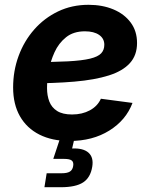

<svg xmlns="http://www.w3.org/2000/svg" viewBox="-20 -575 630 799"><path d="M269.4 11.7Q196.7 11.7 144 -14.9Q91.3 -41.5 62.9 -91.4Q34.6 -141.2 34.6 -210.9Q34.6 -280 57.4 -342.1Q80.2 -404.1 122.1 -451.9Q164.1 -499.8 221.6 -527.4Q279.1 -555 348.5 -555Q406.2 -555 451.9 -535.9Q497.5 -516.8 523.9 -481.2Q550.3 -445.7 550.3 -396Q550.3 -345.1 520.5 -312.3Q490.8 -279.4 432.7 -261Q374.6 -242.6 289.6 -235.3Q204.6 -228 94 -228L109.2 -316.6Q202.7 -316.6 262.4 -319.7Q322.1 -322.9 355.1 -331Q388.1 -339.1 401.1 -353.2Q414.1 -367.2 414.1 -388.8Q414.1 -414.7 392.5 -429.7Q370.8 -444.7 333.4 -444.7Q285.6 -444.7 254.8 -419.9Q224 -395.2 206.9 -357.5Q189.7 -319.8 182.7 -279.7Q175.7 -239.5 175.7 -208.5Q175.7 -177.4 185.3 -152.4Q195 -127.5 217.9 -113Q240.8 -98.6 280 -98.6Q322 -98.6 354 -115.9Q385.9 -133.2 399.8 -164.1L531.4 -146.7Q504.6 -75.1 435 -31.7Q365.5 11.7 269.4 11.7ZM164.9 204.1 174.2 146H236.3Q259.7 146 270.8 139Q281.9 132.1 284.5 116.1Q287.2 100.1 278.8 93.2Q270.4 86.2 246.5 86.2H201.7L237.3 -21.3H293.7L290.1 0L280.1 43Q326.5 40.8 348.4 60.5Q370.3 80.3 363.9 118.8Q356.6 164.1 325.9 184.1Q295.1 204.1 233.2 204.1Z"/></svg>

Font: Adwaita Sans
Style: Italic
Weight: 400
Italic angle: -9.39999°
Designer: Rasmus Andersson
Foundry: rsms
Version: Version 4.001;git-9221beed3